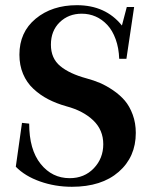

<svg xmlns="http://www.w3.org/2000/svg" viewBox="-20 -696 575 729"><path d="M252.9 13.2Q189 13.2 131.8 -7.1Q74.7 -27.3 40 -63L63.5 -229.5L90.8 -226.6Q90.8 -127.9 134.3 -73.7Q177.7 -19.5 244.6 -19.5Q300.3 -19.5 336.2 -57.1Q372.1 -94.7 372.1 -148.4Q372.1 -202.6 334 -239Q295.9 -275.4 231.9 -292.5Q193.8 -303.2 162.8 -319.3Q131.8 -335.4 106.7 -358.9Q81.5 -382.3 67.6 -415.3Q53.7 -448.2 53.7 -488.3Q53.7 -574.2 115.7 -625.2Q177.7 -676.3 272 -676.3Q380.9 -676.3 442.9 -599.1L461.4 -669.4H489.3L460 -472.7H432.6Q431.2 -513.7 419.2 -546.9Q407.2 -580.1 387.7 -601.1Q368.2 -622.1 343.5 -633.1Q318.8 -644 290.5 -644Q240.2 -644 206.8 -611.6Q173.3 -579.1 173.3 -526.4Q173.3 -474.6 208.5 -445.3Q243.7 -416 308.6 -398.4Q335.9 -391.1 359.9 -380.9Q383.8 -370.6 409.7 -353Q435.5 -335.4 453.9 -314Q472.2 -292.5 483.9 -260.7Q495.6 -229 495.6 -191.4Q495.6 -100.1 430.7 -43.5Q365.7 13.2 252.9 13.2Z"/></svg>

Font: Elstob 14pt SemiBold
Style: Regular
Weight: 600
Designer: Peter S. Baker
Version: Version 1.015